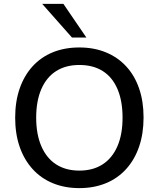

<svg xmlns="http://www.w3.org/2000/svg" viewBox="-20 -958 815 987"><path d="M388 9Q313 9 252 -16Q191 -41 147.5 -89Q104 -137 81 -203.5Q58 -270 58 -353Q58 -436 81 -502.5Q104 -569 147 -616.5Q190 -664 251 -689Q312 -714 388 -714Q463 -714 524 -689Q585 -664 628.5 -617Q672 -570 695 -503.5Q718 -437 718 -354Q718 -271 695 -204Q672 -137 628.5 -89Q585 -41 524 -16Q463 9 388 9ZM388 -81Q458 -81 507.5 -113Q557 -145 583.5 -206Q610 -267 610 -353Q610 -439 584 -500Q558 -561 508.5 -592.5Q459 -624 388 -624Q318 -624 268.5 -592.5Q219 -561 192.5 -500Q166 -439 166 -353Q166 -268 192.5 -206.5Q219 -145 268.5 -113Q318 -81 388 -81ZM350 -765 197 -938H306L424 -765Z"/></svg>

Font: Nunito Sans 12pt SemiBold
Style: Regular
Weight: 600
Designer: Vernon Adams
Foundry: Vernon Adams
Version: Version 3.101;gftools[0.9.27]